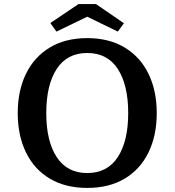

<svg xmlns="http://www.w3.org/2000/svg" viewBox="-20 -907 857 942"><path d="M67 -352Q67 -462 107.5 -545Q148 -628 224.5 -674Q301 -720 408 -720Q515 -720 591.5 -674Q668 -628 708.5 -545Q749 -462 749 -352Q749 -242 708.5 -159Q668 -76 591.5 -30.5Q515 15 408 15Q301 15 224.5 -30.5Q148 -76 107.5 -159Q67 -242 67 -352ZM609 -352Q609 -490 558 -568.5Q507 -647 408 -647Q309 -647 258 -568.5Q207 -490 207 -352Q207 -215 258 -136.5Q309 -58 408 -58Q507 -58 558 -136.5Q609 -215 609 -352ZM408 -825 257 -752 227 -794 365 -887H451L588 -793L558 -752Z"/></svg>

Font: Andada Pro
Style: Bold
Weight: 700
Designer: Carolina Giovagnoli
Foundry: Huerta Tipografica
Version: Version 3.005; ttfautohint (v1.8.4)